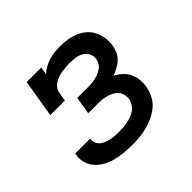

<svg xmlns="http://www.w3.org/2000/svg" viewBox="-133 -698 867 867"><g transform="rotate(-45 300.0 -265.0)"><path d="M258 8Q232 8 207 5.5Q182 3 158 -3Q134 -9 112.5 -20.5Q91 -32 75 -49.5Q59 -67 51.5 -91Q44 -115 49 -141Q49 -142 49.5 -144Q50 -146 50 -147H146Q145 -147 145 -146Q145 -145 145 -144Q143 -132 148 -120Q153 -108 162 -100.5Q171 -93 183 -88Q195 -83 207 -80.5Q219 -78 232 -77Q245 -76 258 -76Q271 -76 285 -77Q299 -78 312.5 -80.5Q326 -83 339.5 -88Q353 -93 365 -101Q377 -109 385 -121.5Q393 -134 396 -147Q398 -161 395 -175Q392 -189 383.5 -199.5Q375 -210 363 -216.5Q351 -223 338 -227Q325 -231 311 -232.5Q297 -234 282 -234H220L234 -318H296Q308 -318 320.5 -318.5Q333 -319 345 -321.5Q357 -324 369 -328.5Q381 -333 392 -340Q403 -347 410 -358.5Q417 -370 419 -382Q422 -400 413.5 -416Q405 -432 389.5 -440.5Q374 -449 356 -451.5Q338 -454 319 -454Q307 -454 295 -453Q283 -452 271 -450Q259 -448 246.5 -444Q234 -440 223 -433.5Q212 -427 204 -416.5Q196 -406 194 -394L186 -349H93L123 -530H216L210 -493Q224 -506 240 -515Q256 -524 273 -529Q290 -534 307.5 -536Q325 -538 342 -538Q366 -538 389.5 -534.5Q413 -531 434.5 -522Q456 -513 473 -498.5Q490 -484 500.5 -463.5Q511 -443 514.5 -419Q518 -395 514 -371Q511 -354 503.5 -337.5Q496 -321 482.5 -308.5Q469 -296 453 -287.5Q437 -279 420 -273Q439 -264 454.5 -250Q470 -236 479.5 -217.5Q489 -199 491.5 -177Q494 -155 490 -133Q486 -109 474.5 -86Q463 -63 443.5 -46.5Q424 -30 400.5 -19Q377 -8 353.5 -2Q330 4 306 6Q282 8 258 8Z"/></g></svg>

Font: Iosevka Slab MdExObl
Style: Regular
Weight: 500
Width: 7
Italic angle: -9°
Monospace: yes
Designer: Belleve Invis
Foundry: Belleve Invis
Version: Version 11.1.1; ttfautohint (v1.8.3)